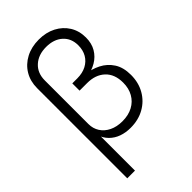

<svg xmlns="http://www.w3.org/2000/svg" viewBox="-278 -828 1124 1124"><g transform="rotate(-45 284.0 -266.5)"><path d="M72.3 204.1V-542Q72.3 -599.1 98.6 -643.1Q125 -687 172.1 -711.9Q219.2 -736.8 280.3 -736.8Q340.3 -736.8 386.2 -712.9Q432.1 -689 458.3 -647Q484.4 -605 484.4 -549.8Q484.4 -501.5 463.6 -466.3Q442.9 -431.2 407.2 -410.2Q371.6 -389.2 325.7 -382.3V-400.9Q377 -396 420.2 -374Q463.4 -352.1 489.7 -311.5Q516.1 -271 516.1 -208.5Q516.1 -145 487.8 -95.7Q459.5 -46.4 409.9 -18.6Q360.4 9.3 295.4 9.3Q255.4 9.3 221.7 -2.7Q188 -14.6 163.3 -39.3Q138.7 -64 126 -101.6L136.2 -109.4V204.1ZM289.1 -51.8Q338.4 -51.8 375 -71.3Q411.6 -90.8 431.6 -126.2Q451.7 -161.6 451.7 -209Q451.7 -279.3 410.4 -317.9Q369.1 -356.4 300.8 -356.4H237.8V-416.5H279.3Q322.3 -416.5 354 -433.1Q385.7 -449.7 403.1 -479.5Q420.4 -509.3 420.4 -549.3Q420.4 -606.9 382.1 -641.4Q343.8 -675.8 280.3 -675.8Q215.3 -675.8 175.8 -639.6Q136.2 -603.5 136.2 -542.5V-181.2Q136.2 -144 155 -114.7Q173.8 -85.4 208.3 -68.6Q242.7 -51.8 289.1 -51.8Z"/></g></svg>

Font: Inter 24pt Light
Style: Regular
Weight: 300
Designer: Rasmus Andersson
Foundry: rsms
Version: Version 4.001;git-66647c0bb